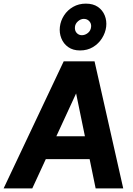

<svg xmlns="http://www.w3.org/2000/svg" viewBox="-46 -1038 735 1058"><path d="M-26 0 305 -700H455L132 0ZM168 -161 183 -287H505L490 -161ZM481 0 337 -700H475L633 0ZM395 -760Q356.2 -760 330 -778.5Q303.7 -797 291.9 -827.2Q280 -857.3 284 -890.1Q288 -924 307 -953.2Q325.9 -982.5 357 -1000.2Q388 -1018 427 -1018Q467 -1018 493.1 -1000.2Q519.2 -982.3 531.1 -953Q543 -923.6 539 -890Q534.9 -857.2 516 -827.1Q497 -797 466.2 -778.5Q435.4 -760 395 -760ZM405.1 -844Q423 -844 438.5 -856.5Q454 -869 456 -890Q458 -908 446.2 -921Q434.4 -934 416 -934Q399 -934 384 -921Q369 -908 367 -890Q365 -869 376.5 -856.5Q387.9 -844 405.1 -844Z"/></svg>

Font: Inclusive Sans
Style: Italic
Weight: 400
Italic angle: -7°
Designer: Olivia King
Foundry: Olivia King
Version: Version 2.004